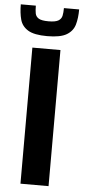

<svg xmlns="http://www.w3.org/2000/svg" viewBox="-60 -933 427 967"><g transform="rotate(5 153.0 -450.0)"><path d="M82 0V-688H224V0ZM151 -752Q85 -752 54 -771Q23 -790 14 -823Q5 -856 5 -900H81Q81 -877 84 -861Q87 -845 101.5 -836Q116 -827 151 -827Q186 -827 201 -836Q216 -845 219.5 -861Q223 -877 223 -900H300Q300 -856 290.5 -823Q281 -790 249.5 -771Q218 -752 151 -752Z"/></g></svg>

Font: Saira SemiBold
Style: Regular
Weight: 600
Designer: Hector Gatti with collaboration of the Omnibus-Type team
Foundry: Omnibus-Type
Version: Version 1.100; ttfautohint (v1.8.3)